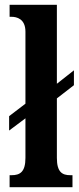

<svg xmlns="http://www.w3.org/2000/svg" viewBox="-20 -780 330 800"><path d="M20 0H282V-50H273C239 -50 217 -63 217 -122V-370L288 -425V-487L217 -431V-760H20V-710H28C49 -710 86 -702 86 -648V-348L18 -296V-236L86 -287V-122C86 -63 63 -50 28 -50H20Z"/></svg>

Font: Noto Serif Sinhala ExtraCondensed
Style: Bold
Weight: 700
Width: 2
Designer: Jelle Bosma - Monotype Design Team
Foundry: Monotype Imaging Inc.
Version: Version 2.007